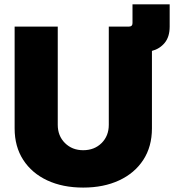

<svg xmlns="http://www.w3.org/2000/svg" viewBox="-20 -849 796 878"><path d="M360.4 8.8Q266.6 8.8 196 -24.2Q125.5 -57.1 86.2 -117.9Q46.9 -178.7 46.9 -261.7V-727.5H244.1V-278.3Q244.1 -227.5 277.1 -194.8Q310.1 -162.1 360.4 -162.1Q411.6 -162.1 444.6 -194.8Q477.5 -227.5 477.5 -278.3V-727.5H570.3Q585.9 -727.5 585.9 -743.2V-829.1H755.9V-727.5Q755.9 -680.7 733.2 -653.1Q710.4 -625.5 674.8 -616.2V-261.7Q674.8 -178.7 635.3 -117.9Q595.7 -57.1 524.9 -24.2Q454.1 8.8 360.4 8.8Z"/></svg>

Font: Inter Black
Style: Regular
Weight: 900
Designer: Rasmus Andersson
Foundry: rsms
Version: Version 4.000;git-a52131595